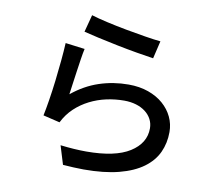

<svg xmlns="http://www.w3.org/2000/svg" viewBox="-85 -855 1126 995"><g transform="rotate(10 478.0 -357.5)"><path d="M321 -755Q353 -745 403.5 -733.5Q454 -722 508 -712Q562 -702 612 -694Q662 -686 693 -683L671 -590Q636 -595 583.5 -604Q531 -613 476.5 -624Q422 -635 373 -646Q324 -657 297 -664ZM313 -576Q308 -554 303 -521Q298 -488 293 -453Q288 -418 283.5 -385.5Q279 -353 276 -331Q342 -385 416 -409.5Q490 -434 570 -434Q628 -434 674.5 -417.5Q721 -401 753.5 -372.5Q786 -344 803.5 -307Q821 -270 821 -228Q821 -170 798.5 -121Q776 -72 727 -36Q678 0 601 20Q524 40 416 40Q390 40 363 38.5Q336 37 307 35L277 -63Q352 -54 413 -54Q565 -54 641.5 -102.5Q718 -151 718 -229Q718 -255 706.5 -277Q695 -299 674 -315Q653 -331 624.5 -339.5Q596 -348 562 -348Q515 -348 469 -338Q423 -328 381.5 -307Q340 -286 306.5 -254.5Q273 -223 251 -179L163 -200Q170 -233 178 -283Q186 -333 192.5 -387.5Q199 -442 204 -495.5Q209 -549 211 -589Z"/></g></svg>

Font: Kinto Sans Med
Style: Regular
Weight: 500
Designer: Authors: Ryoko NISHIZUKA  (kana & ideographs); Paul D. Hunt (Latin, Greek & Cyrillic); Wenlong ZHANG  (bopomofo); Sandol
Foundry: Adobe Systems Incorporated, ookami Inc.
Version: Version 0.001